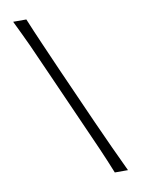

<svg xmlns="http://www.w3.org/2000/svg" viewBox="-82 -770 607 826"><g transform="rotate(-10 221.5 -357.0)"><path d="M351.9 0H409.5C391.9 -37.1 375.2 -73.3 359 -108.1C342.9 -142.9 324.8 -183.3 304.3 -228.6L193.8 -477.1C172.9 -524.3 154.8 -566.2 139 -602.4C123.3 -638.6 107.1 -675.7 91.4 -714.3H33.8C52.4 -675.7 70.5 -638.6 87.1 -602.4C103.8 -565.7 122.4 -523.3 143.8 -475.2L253.3 -228.6C273.8 -183.3 291.4 -142.9 306.7 -108.1C321.9 -73.3 337.1 -37.1 351.9 0Z"/></g></svg>

Font: Pinar Light
Style: Regular
Weight: 300
Designer: Amin Abedi
Version: Version 2.00;September 9, 2021;FontCreator 13.0.0.2683 64-bi